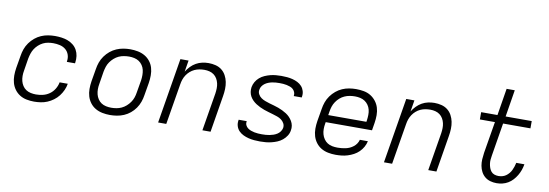

<svg xmlns="http://www.w3.org/2000/svg" viewBox="-56 -1117 4312 1507"><g transform="rotate(10 2100.0 -363.5)"><path d="M247 8Q216 8 186.5 2Q157 -4 133 -19Q109 -34 92 -57Q75 -80 67 -108Q59 -136 59 -166.5Q59 -197 64 -228L81 -328Q85 -355 94.5 -382Q104 -409 121.5 -433.5Q139 -458 162 -477Q185 -496 211.5 -507.5Q238 -519 266 -523.5Q294 -528 321 -528Q347 -528 373.5 -524.5Q400 -521 423.5 -512Q447 -503 466.5 -487.5Q486 -472 498 -450Q510 -428 513.5 -402.5Q517 -377 513 -350L512 -344H447V-348Q452 -376 443.5 -401Q435 -426 415.5 -442Q396 -458 370 -464Q344 -470 317 -470Q297 -470 276 -466.5Q255 -463 236 -453.5Q217 -444 200.5 -429Q184 -414 172.5 -396Q161 -378 154.5 -358Q148 -338 144 -318L128 -218Q124 -197 124 -175.5Q124 -154 129 -134.5Q134 -115 145 -98Q156 -81 172.5 -70Q189 -59 210 -54.5Q231 -50 252 -50Q279 -50 307 -56.5Q335 -63 359 -80Q383 -97 398.5 -122.5Q414 -148 419 -176H484Q480 -150 468.5 -124.5Q457 -99 440 -77Q423 -55 400 -38Q377 -21 352 -10.5Q327 0 300 4Q273 8 247 8Z M852 8Q821 8 791 2Q761 -4 736 -18.5Q711 -33 693.5 -56Q676 -79 667.5 -107Q659 -135 659 -166Q659 -197 664 -228L681 -328Q685 -355 694.5 -382Q704 -409 721.5 -433.5Q739 -458 762 -477Q785 -496 812 -507.5Q839 -519 866.5 -523.5Q894 -528 921 -528Q952 -528 982 -522Q1012 -516 1037 -501.5Q1062 -487 1080 -464Q1098 -441 1106 -413Q1114 -385 1114 -354Q1114 -323 1109 -292L1092 -192Q1088 -165 1078.5 -138Q1069 -111 1052 -86.5Q1035 -62 1012 -43Q989 -24 962 -12.5Q935 -1 907 3.5Q879 8 852 8ZM852 -50Q872 -50 893 -53.5Q914 -57 933.5 -66Q953 -75 970 -90Q987 -105 999.5 -123Q1012 -141 1019 -161Q1026 -181 1029 -202L1046 -302Q1049 -323 1049 -344.5Q1049 -366 1044.5 -385.5Q1040 -405 1028.5 -422Q1017 -439 1000.5 -450Q984 -461 963.5 -465.5Q943 -470 922 -470Q902 -470 880.5 -466.5Q859 -463 839.5 -454Q820 -445 803 -430Q786 -415 773.5 -397Q761 -379 754.5 -359Q748 -339 744 -318L728 -218Q724 -197 724 -175.5Q724 -154 729 -134.5Q734 -115 745 -98Q756 -81 772.5 -70Q789 -59 810 -54.5Q831 -50 852 -50Z M1235 0 1321 -520H1386L1371 -429Q1385 -452 1404 -471.5Q1423 -491 1446 -504Q1469 -517 1494.5 -522.5Q1520 -528 1545 -528Q1574 -528 1601.5 -521Q1629 -514 1650 -497.5Q1671 -481 1684 -457Q1697 -433 1702.5 -406Q1708 -379 1707 -350Q1706 -321 1701 -292L1653 0H1588L1638 -302Q1641 -323 1641.5 -343.5Q1642 -364 1637.5 -383.5Q1633 -403 1623 -420Q1613 -437 1597.5 -448.5Q1582 -460 1562.5 -465Q1543 -470 1522 -470Q1502 -470 1482 -466.5Q1462 -463 1443.5 -454.5Q1425 -446 1409 -432Q1393 -418 1381.5 -400.5Q1370 -383 1363.5 -364Q1357 -345 1354 -325L1300 0Z M2048 8Q2025 8 2001.5 6Q1978 4 1956 -1.5Q1934 -7 1914 -16.5Q1894 -26 1878.5 -41.5Q1863 -57 1856 -79Q1849 -101 1853 -125L1854 -131H1918V-128Q1915 -112 1921.5 -98.5Q1928 -85 1939.5 -76.5Q1951 -68 1964.5 -63Q1978 -58 1992.5 -55Q2007 -52 2022.5 -51Q2038 -50 2053 -50Q2068 -50 2083.5 -51Q2099 -52 2114 -55Q2129 -58 2144 -63Q2159 -68 2173 -77Q2187 -86 2196.5 -99.5Q2206 -113 2209 -128Q2212 -148 2203 -164.5Q2194 -181 2179 -192Q2164 -203 2146 -209Q2128 -215 2110 -220.5Q2092 -226 2074 -231Q2056 -236 2038 -242.5Q2020 -249 2003.5 -257Q1987 -265 1971.5 -275Q1956 -285 1943 -298Q1930 -311 1921 -327Q1912 -343 1909 -362Q1906 -381 1909 -401Q1913 -423 1924.5 -443Q1936 -463 1954 -478.5Q1972 -494 1994 -503.5Q2016 -513 2037.5 -518.5Q2059 -524 2081 -526Q2103 -528 2125 -528Q2148 -528 2170.5 -526Q2193 -524 2214.5 -518.5Q2236 -513 2255.5 -503Q2275 -493 2289 -477.5Q2303 -462 2309.5 -440.5Q2316 -419 2312 -396L2311 -389H2247L2248 -393Q2250 -407 2244.5 -420.5Q2239 -434 2229 -443Q2219 -452 2205.5 -457Q2192 -462 2178 -465Q2164 -468 2149.5 -469Q2135 -470 2121 -470Q2106 -470 2091 -469Q2076 -468 2061.5 -465Q2047 -462 2032.5 -456.5Q2018 -451 2005.5 -442Q1993 -433 1984 -420Q1975 -407 1973 -392Q1969 -373 1978 -356Q1987 -339 2002 -328.5Q2017 -318 2034.5 -311.5Q2052 -305 2070.5 -299.5Q2089 -294 2107.5 -289Q2126 -284 2143.5 -277.5Q2161 -271 2177.5 -263Q2194 -255 2209.5 -245Q2225 -235 2237.5 -222Q2250 -209 2259.5 -193Q2269 -177 2272.5 -158Q2276 -139 2272 -119Q2269 -97 2256 -76.5Q2243 -56 2224 -40.5Q2205 -25 2183 -16Q2161 -7 2138.5 -1.5Q2116 4 2093.5 6Q2071 8 2048 8Z M2651 8Q2620 8 2590 2Q2560 -4 2535.5 -18.5Q2511 -33 2493.5 -56Q2476 -79 2467.5 -107Q2459 -135 2459 -166Q2459 -197 2464 -228L2481 -328Q2485 -355 2494.5 -382Q2504 -409 2521.5 -433.5Q2539 -458 2562 -477Q2585 -496 2611.5 -507.5Q2638 -519 2666 -523.5Q2694 -528 2721 -528Q2752 -528 2782 -522.5Q2812 -517 2836.5 -502Q2861 -487 2879 -464Q2897 -441 2905.5 -413Q2914 -385 2914 -354Q2914 -323 2909 -292L2899 -231H2530L2528 -219Q2524 -197 2524 -175Q2524 -153 2529.5 -133.5Q2535 -114 2546.5 -97Q2558 -80 2575 -69Q2592 -58 2613 -54Q2634 -50 2656 -50Q2672 -50 2687.5 -51.5Q2703 -53 2719.5 -56.5Q2736 -60 2751.5 -67Q2767 -74 2781 -85Q2795 -96 2804.5 -110.5Q2814 -125 2818 -141H2882Q2877 -117 2864.5 -94.5Q2852 -72 2833.5 -54Q2815 -36 2792.5 -24Q2770 -12 2746 -4.5Q2722 3 2698 5.5Q2674 8 2651 8ZM2540 -289H2844L2846 -301Q2849 -323 2849.5 -344.5Q2850 -366 2845 -386Q2840 -406 2828.5 -422.5Q2817 -439 2800.5 -450Q2784 -461 2763.5 -465.5Q2743 -470 2722 -470Q2701 -470 2680 -466.5Q2659 -463 2639 -454Q2619 -445 2602.5 -430.5Q2586 -416 2573.5 -397.5Q2561 -379 2554.5 -359Q2548 -339 2545 -319Z M3035 0 3121 -520H3186L3171 -429Q3185 -452 3204 -471.5Q3223 -491 3246 -504Q3269 -517 3294.5 -522.5Q3320 -528 3345 -528Q3374 -528 3401.5 -521Q3429 -514 3450 -497.5Q3471 -481 3484 -457Q3497 -433 3502.5 -406Q3508 -379 3507 -350Q3506 -321 3501 -292L3453 0H3388L3438 -302Q3441 -323 3441.5 -343.5Q3442 -364 3437.5 -383.5Q3433 -403 3423 -420Q3413 -437 3397.5 -448.5Q3382 -460 3362.5 -465Q3343 -470 3322 -470Q3302 -470 3282 -466.5Q3262 -463 3243.5 -454.5Q3225 -446 3209 -432Q3193 -418 3181.5 -400.5Q3170 -383 3163.5 -364Q3157 -345 3154 -325L3100 0Z M3933 8Q3907 8 3882.5 1Q3858 -6 3839.5 -21.5Q3821 -37 3809.5 -59Q3798 -81 3793.5 -106Q3789 -131 3790.5 -157Q3792 -183 3796 -210L3838 -462H3718V-520H3848L3883 -735H3948L3913 -520H4121V-462H3903L3860 -200Q3857 -183 3855.5 -166Q3854 -149 3856.5 -132.5Q3859 -116 3864.5 -100.5Q3870 -85 3880 -73Q3890 -61 3905.5 -55.5Q3921 -50 3939 -50Q3953 -50 3968.5 -54Q3984 -58 3997 -67Q4010 -76 4021 -89Q4032 -102 4038.5 -116Q4045 -130 4050 -144.5Q4055 -159 4058 -174V-176H4123V-174Q4119 -151 4111 -128.5Q4103 -106 4090.5 -85Q4078 -64 4061.5 -46Q4045 -28 4024 -15.5Q4003 -3 3979.5 2.5Q3956 8 3933 8Z"/></g></svg>

Font: Iosevka Light Extended Oblique
Style: Regular
Weight: 300
Width: 7
Italic angle: -9°
Monospace: yes
Designer: Belleve Invis
Foundry: Belleve Invis
Version: Version 32.5.0; ttfautohint (v1.8.4)